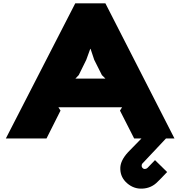

<svg xmlns="http://www.w3.org/2000/svg" viewBox="-20 -830 1081 1151"><path d="M432.1 -358.9H611.8L590.8 -379.9L544.9 -471.2L522.9 -537.1H521L497.1 -471.2L452.1 -379.9ZM611.8 -810.1 1025.9 0H975.1L835 148.9Q829.1 153.8 829.1 164.1Q829.1 171.4 834.7 177.2Q840.3 183.1 847.2 183.1Q857.4 183.1 863.8 176.8L909.2 129.9L981.9 201.2Q938 247.6 925.8 258.8Q888.2 298.3 833 300.8Q782.2 303.2 742.4 268.8Q702.6 234.4 701.2 184.1Q698.7 135.3 748 82L828.1 0H784.2L699.2 -167L711.9 -187H330.1L342.8 -167L258.8 0H15.1L431.2 -810.1Z"/></svg>

Font: Sinkin Sans 900 X Black
Style: Regular
Weight: 950
Designer: Keith Bates
Foundry: K-Type
Version: Sinkin Sans (version 1.0)  by Keith Bates   •   © 2014   www